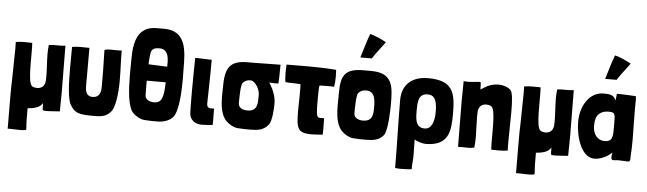

<svg xmlns="http://www.w3.org/2000/svg" viewBox="-56 -1022 4916 1458"><g transform="rotate(5 2402.0 -293.0)"><path d="M33 164C36 163 42 163 49 163C69 163 101 165 128 165C151 165 169 164 174 158C174 111 170 159 170 -4C213 -9 260 -14 284 -54C285 -35 283 -24 286 -1C287 2 298 4 314 4C348 4 404 -2 416 -2C417 -54 418 -104 418 -154C418 -273 415 -387 415 -503C372 -498 360 -500 337 -500C325 -500 311 -500 289 -497C286 -474 285 -451 285 -428C285 -372 291 -315 291 -259C291 -247 291 -236 290 -225C287 -177 255 -164 228 -164C215 -164 202 -167 195 -171C194 -172 192 -172 191 -173C170 -189 169 -237 166 -270C164 -298 164 -330 164 -363C164 -384 164 -406 164 -427C164 -455 164 -481 162 -502C140 -502 122 -503 104 -503C83 -503 62 -502 37 -498C38 -483 38 -466 38 -449C38 -377 34 -287 34 -207C32 -185 32 -124 32 -59C32 40 33 151 33 164Z M598 -209V-502C576 -502 557 -503 537 -503C514 -503 491 -502 466 -498C466 -453 465 -396 465 -338C465 -222 469 -101 496 -57C532 2 561 10 682 10C732 10 773 5 807 -37C833 -70 849 -163 849 -272C849 -362 844 -414 844 -503C831 -502 820 -502 810 -502C789 -502 774 -503 759 -503C745 -503 731 -502 713 -497C717 -365 717 -311 717 -219C717 -193 716 -133 654 -133C626 -133 598 -146 598 -209Z M1324 -406C1324 -542 1321 -696 1152 -696H1094C951 -696 923 -579 923 -446C923 -420 922 -379 922 -331C922 -221 929 -80 974 -37C997 -15 1028 4 1060 7C1092 10 1127 10 1160 10C1210 10 1271 -8 1292 -57C1321 -123 1325 -248 1325 -332C1325 -365 1324 -392 1324 -406ZM1129 -545C1189 -545 1199 -490 1199 -441V-411L1056 -417C1058 -465 1062 -506 1069 -520C1080 -542 1103 -545 1129 -545ZM1122 -133C1091 -133 1054 -146 1054 -183C1054 -193 1053 -238 1053 -292H1198C1195 -178 1182 -133 1122 -133Z M1404 -76C1406 -32 1438 5 1499 5C1531 5 1567 1 1581 0C1582 -9 1582 -20 1582 -33C1582 -58 1581 -91 1581 -125H1554C1537 -125 1526 -135 1526 -160C1526 -223 1531 -329 1531 -490V-493C1462 -493 1436 -498 1405 -496V-495C1403 -397 1402 -303 1402 -227C1402 -161 1403 -108 1404 -76Z M2055 -501C1947 -501 1935 -498 1863 -498H1805C1662 -498 1634 -435 1634 -285C1634 -271 1633 -249 1633 -223C1633 -162 1640 -80 1685 -37C1708 -15 1739 4 1771 7C1803 10 1838 10 1871 10C1921 10 1969 5 2003 -37C2031 -62 2035 -171 2035 -206C2035 -256 2012 -313 1981 -359C2006 -357 2031 -356 2051 -357C2054 -394 2054 -422 2054 -450C2054 -467 2054 -483 2055 -501ZM1833 -133C1802 -133 1765 -146 1765 -183C1765 -210 1765 -322 1780 -338C1797 -357 1814 -363 1840 -363C1869 -363 1910 -308 1910 -259C1910 -196 1914 -133 1833 -133Z M2220 -287C2220 -258 2218 -210 2218 -163C2218 -130 2219 -98 2222 -74C2232 -3 2271 5 2338 5C2370 5 2406 1 2420 0C2421 -9 2421 -20 2421 -33C2421 -58 2420 -91 2420 -125H2393C2376 -125 2370 -127 2365 -145C2360 -164 2359 -205 2359 -229C2359 -289 2359 -355 2363 -369C2368 -370 2402 -371 2432 -371C2450 -371 2467 -371 2475 -369C2479 -394 2481 -422 2481 -449C2481 -466 2480 -484 2479 -499C2408 -505 2333 -507 2259 -507C2205 -507 2151 -506 2099 -506C2099 -505 2100 -505 2100 -504C2099 -486 2098 -467 2098 -449C2098 -411 2101 -378 2104 -373C2119 -369 2183 -371 2219 -367C2220 -355 2220 -341 2220 -326C2220 -312 2220 -298 2220 -287Z M2713 -793C2691 -735 2673 -670 2654 -609H2741C2770 -654 2794 -682 2837 -741C2794 -764 2756 -782 2713 -793ZM2752 10C2802 10 2850 5 2884 -37C2912 -72 2916 -224 2916 -272C2916 -408 2913 -514 2744 -514H2686C2543 -514 2515 -458 2515 -325C2515 -299 2514 -269 2514 -237C2514 -162 2521 -80 2566 -37C2589 -15 2620 4 2652 7C2684 10 2719 10 2752 10ZM2714 -133C2683 -133 2646 -146 2646 -183C2646 -210 2646 -322 2661 -338C2678 -357 2695 -363 2721 -363C2788 -363 2791 -294 2791 -242C2791 -185 2788 -133 2714 -133Z M2990 204C3006 207 3022 207 3038 207C3064 207 3090 206 3116 203C3115 168 3121 132 3121 97C3121 57 3120 16 3119 -25C3135 -11 3185 2 3203 2C3383 2 3392 -114 3392 -245C3392 -404 3371 -497 3180 -497C3065 -497 2983 -437 2983 -314C2983 -140 2990 30 2990 204ZM3187 -114C3119 -114 3115 -177 3115 -235C3115 -314 3116 -374 3190 -374C3252 -374 3260 -310 3260 -243C3260 -170 3237 -114 3187 -114Z M3452 3C3465 2 3476 2 3486 2C3505 2 3519 3 3533 3C3545 3 3558 2 3576 -3V-7C3579 -32 3580 -57 3580 -82C3580 -132 3576 -182 3576 -233C3576 -247 3576 -261 3577 -275C3580 -323 3612 -336 3639 -336C3652 -336 3665 -333 3672 -329C3673 -328 3675 -328 3676 -327C3697 -311 3698 -263 3701 -230C3703 -202 3703 -170 3703 -137C3703 -116 3703 -94 3703 -73C3703 -45 3703 -19 3705 2C3727 2 3745 3 3763 3C3784 3 3805 2 3830 -2C3829 -21 3829 -43 3829 -66C3829 -137 3832 -224 3832 -298C3832 -380 3828 -447 3809 -464C3784 -486 3750 -495 3717 -495C3677 -495 3638 -482 3608 -461C3601 -456 3590 -450 3583 -446C3582 -465 3584 -476 3581 -499C3581 -502 3576 -503 3569 -503C3554 -503 3529 -498 3521 -498C3505 -497 3496 -496 3486 -496C3477 -496 3467 -497 3451 -498C3450 -446 3449 -396 3449 -346C3449 -227 3452 -113 3452 3Z M3908 164C3911 163 3917 163 3924 163C3944 163 3976 165 4003 165C4026 165 4044 164 4049 158C4049 111 4045 159 4045 -4C4088 -9 4135 -14 4159 -54C4160 -35 4158 -24 4161 -1C4162 2 4173 4 4189 4C4223 4 4279 -2 4291 -2C4292 -54 4293 -104 4293 -154C4293 -273 4290 -387 4290 -503C4247 -498 4235 -500 4212 -500C4200 -500 4186 -500 4164 -497C4161 -474 4160 -451 4160 -428C4160 -372 4166 -315 4166 -259C4166 -247 4166 -236 4165 -225C4162 -177 4130 -164 4103 -164C4090 -164 4077 -167 4070 -171C4069 -172 4067 -172 4066 -173C4045 -189 4044 -237 4041 -270C4039 -298 4039 -330 4039 -363C4039 -384 4039 -406 4039 -427C4039 -455 4039 -481 4037 -502C4015 -502 3997 -503 3979 -503C3958 -503 3937 -502 3912 -498C3913 -483 3913 -466 3913 -449C3913 -377 3909 -287 3909 -207C3907 -185 3907 -124 3907 -59C3907 40 3908 151 3908 164Z M4579 -793C4557 -735 4539 -670 4520 -609H4607C4636 -654 4660 -682 4703 -741C4660 -764 4622 -782 4579 -793ZM4491 2C4538 2 4591 -24 4623 -56C4623 -43 4619 -36 4619 -21C4619 -10 4622 -2 4631 1C4646 1 4659 -2 4674 -2C4695 -2 4718 1 4739 1H4751C4763 -1 4764 -13 4764 -26C4764 -30 4764 -35 4764 -40C4767 -83 4768 -126 4768 -169C4768 -244 4765 -318 4765 -393C4765 -417 4765 -440 4766 -464V-474C4766 -482 4765 -490 4764 -498C4721 -501 4689 -502 4666 -503C4661 -503 4646 -504 4634 -504C4625 -504 4618 -503 4618 -502C4618 -486 4613 -472 4614 -451C4595 -497 4560 -497 4512 -497C4418 -494 4344 -399 4344 -266C4344 -159 4388 2 4491 2ZM4556 -138C4500 -138 4467 -186 4467 -246C4467 -263 4468 -282 4473 -299C4480 -332 4511 -363 4566 -363C4614 -363 4618 -355 4618 -291C4618 -276 4618 -258 4618 -236C4618 -175 4615 -138 4556 -138Z"/></g></svg>

Font: HEYCLAY
Style: Regular
Weight: 400
Designer: Marcelo Magalhaes
Foundry: Marcelo Magalhães
Version: Version 1.300;hotconv 1.0.109;makeotfexe 2.5.65596